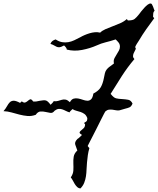

<svg xmlns="http://www.w3.org/2000/svg" viewBox="-220 -977 895 1087"><path d="M655.3 -916Q648.4 -910.2 647.5 -899.9Q646.5 -889.6 646.5 -881.8Q651.4 -877 653.3 -874Q629.9 -842.8 607.9 -811.5Q585.9 -780.3 566.4 -747.1Q560.5 -738.3 554.7 -729Q548.8 -719.7 544.9 -710Q545.9 -708 547.4 -706.5Q548.8 -705.1 548.8 -703.1Q548.8 -698.2 544.4 -690.9Q540 -683.6 536.6 -675.3Q533.2 -667 533.2 -658.7Q533.2 -650.4 541 -642.6Q502 -596.7 469.7 -546.4Q437.5 -496.1 406.2 -445.3L409.2 -442.4Q423.8 -423.8 437 -420.4Q450.2 -417 472.7 -416Q490.2 -415 505.9 -412.1Q521.5 -409.2 530.3 -390.6Q523.4 -374 513.7 -369.6Q503.9 -365.2 487.3 -361.3Q479.5 -359.4 472.2 -356.9Q464.8 -354.5 457 -352.5Q448.2 -350.6 438 -352.5Q427.7 -354.5 417 -356Q406.2 -357.4 396 -356Q385.7 -354.5 376 -345.7Q375 -344.7 368.2 -331.5Q361.3 -318.4 351.1 -297.9Q340.8 -277.3 328.6 -252.9Q316.4 -228.5 305.2 -207Q293.9 -185.5 286.1 -169.9Q278.3 -154.3 276.4 -150.4Q278.3 -147.5 281.2 -144Q284.2 -140.6 286.1 -138.7Q280.3 -119.1 277.3 -98.6Q274.4 -78.1 272.5 -56.6Q270.5 -38.1 270 -18.1Q269.5 2 266.6 21Q263.7 40 256.8 57.6Q250 75.2 235.4 89.8Q224.6 88.9 216.8 81.5Q209 74.2 203.1 64.5Q197.3 54.7 191.9 44.4Q186.5 34.2 180.7 27.3Q194.3 7.8 195.3 -12.2Q196.3 -32.2 195.3 -51.8Q194.3 -71.3 197.3 -89.8Q200.2 -108.4 217.8 -125Q210.9 -143.6 206.1 -158.2Q201.2 -172.9 217.8 -189.5H216.8Q221.7 -191.4 230.5 -199.7Q239.3 -208 244.1 -212.9Q229.5 -221.7 230.5 -227.1Q231.4 -232.4 238.3 -237.8Q245.1 -243.2 253.4 -251Q261.7 -258.8 261.7 -273.4L255.9 -280.3L258.8 -283.2Q269.5 -288.1 272 -293.5Q274.4 -298.8 274.4 -309.6H273.4V-310.5Q267.6 -325.2 257.8 -332Q248 -338.9 236.8 -342.8Q225.6 -346.7 213.4 -349.6Q201.2 -352.5 190.4 -359.4Q185.5 -354.5 180.7 -350.1Q175.8 -345.7 173.8 -340.8Q163.1 -343.8 152.8 -349.1Q142.6 -354.5 132.3 -357.9Q122.1 -361.3 111.8 -360.4Q101.6 -359.4 89.8 -350.6L87.9 -348.6Q78.1 -335.9 64.9 -337.9Q51.8 -339.8 37.6 -343.3Q23.4 -346.7 8.8 -345.7Q-5.9 -344.7 -17.6 -327.1Q-41 -318.4 -64 -320.3Q-86.9 -322.3 -109.4 -328.1Q-131.8 -334 -154.3 -340.3Q-176.8 -346.7 -200.2 -347.7Q-187.5 -362.3 -180.2 -376Q-172.9 -389.6 -164.6 -397.9Q-156.2 -406.2 -143.1 -406.7Q-129.9 -407.2 -106.4 -394.5L-96.7 -403.3Q-85 -393.6 -76.7 -397Q-68.4 -400.4 -62 -406.2Q-55.7 -412.1 -49.3 -414.6Q-43 -417 -34.2 -405.3Q-34.2 -404.3 -33.7 -404.3Q-33.2 -404.3 -33.2 -403.3Q-32.2 -403.3 -31.7 -402.8Q-31.2 -402.3 -30.3 -402.3Q-24.4 -401.4 -13.2 -402.8Q-2 -404.3 3.9 -406.2Q28.3 -411.1 39.6 -408.2Q50.8 -405.3 66.4 -383.8Q70.3 -387.7 76.2 -393.6Q82 -399.4 84 -404.3Q97.7 -402.3 108.9 -405.8Q120.1 -409.2 130.4 -412.1Q140.6 -415 151.4 -413.1Q162.1 -411.1 175.8 -398.4Q184.6 -415 196.8 -418.5Q209 -421.9 222.2 -419.4Q235.4 -417 249 -412.1Q262.7 -407.2 274.4 -406.7Q286.1 -406.2 295.4 -414.6Q304.7 -422.9 308.6 -447.3Q338.9 -462.9 350.6 -483.4Q362.3 -503.9 368.2 -535.2Q371.1 -551.8 374 -563Q377 -574.2 382.8 -582Q388.7 -589.8 397.5 -597.2Q406.2 -604.5 420.9 -614.3Q421.9 -615.2 422.9 -615.7Q423.8 -616.2 424.8 -617.2Q424.8 -620.1 424.3 -622.6Q423.8 -625 423.8 -627.9Q422.9 -637.7 428.2 -647.9Q433.6 -658.2 440.4 -668.9Q447.3 -679.7 453.1 -690.4Q459 -701.2 459 -712.9Q459 -726.6 451.2 -736.3Q443.4 -746.1 434.6 -753.9L431.6 -752.9Q405.3 -744.1 378.9 -737.8Q352.5 -731.4 327.1 -719.7Q290 -703.1 244.6 -694.3Q199.2 -685.5 158.2 -696.3Q158.2 -702.1 152.8 -709Q147.5 -715.8 142.6 -719.7L136.7 -716.8Q125 -710 116.2 -709.5Q107.4 -709 100.1 -712.4Q92.8 -715.8 84.5 -720.7Q76.2 -725.6 65.4 -728.5Q70.3 -740.2 77.1 -745.1Q84 -750 94.7 -753.9Q114.3 -741.2 131.8 -738.3Q149.4 -735.4 166.5 -738.3Q183.6 -741.2 200.2 -749Q216.8 -756.8 235.4 -766.6Q245.1 -772.5 258.8 -778.3Q272.5 -784.2 287.1 -788.6Q301.8 -793 316.4 -794.4Q331.1 -795.9 342.8 -793L346.7 -792Q358.4 -803.7 377.4 -812Q396.5 -820.3 417.5 -828.1Q438.5 -835.9 460 -845.2Q481.4 -854.5 498 -869.1L503.9 -861.3H506.8Q531.2 -861.3 542 -869.6Q552.7 -877.9 567.4 -896.5Q571.3 -902.3 579.6 -912.6Q587.9 -922.9 597.2 -933.1Q606.4 -943.4 616.2 -950.7Q626 -958 633.8 -957Q637.7 -957 640.6 -951.7Q643.6 -946.3 646.5 -939.5Q649.4 -932.6 651.4 -925.8Q653.3 -918.9 655.3 -916Z"/></svg>

Font: Homemade Apple
Style: Regular
Weight: 400
Version: Version 1.001